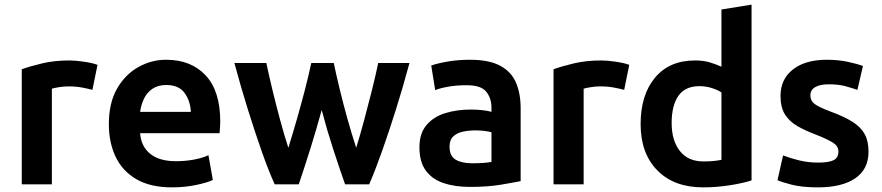

<svg xmlns="http://www.w3.org/2000/svg" viewBox="-20 -796 3810 829"><path d="M74 0V-497Q110 -510 162.5 -522.5Q215 -535 281 -535Q306 -535 343 -529.5Q380 -524 401 -516L379 -408Q361 -413 334.5 -418Q308 -423 275 -423Q255 -423 234 -419.5Q213 -416 204 -413V0Z M723 13Q629 13 568.5 -22.5Q508 -58 479 -119.5Q450 -181 450 -259Q450 -352 485.5 -413.5Q521 -475 577.5 -506.5Q634 -538 697 -538Q805 -538 868 -470.5Q931 -403 931 -271Q931 -260 930 -246Q929 -232 928 -221H585Q589 -164 628.5 -132Q668 -100 739 -100Q783 -100 820.5 -107.5Q858 -115 880 -126L899 -19Q877 -8 827.5 2.5Q778 13 723 13ZM585 -313H804Q802 -360 777 -394.5Q752 -429 698 -429Q662 -429 638 -412.5Q614 -396 601.5 -369.5Q589 -343 585 -313Z M1166 0Q1139 -60 1110 -142.5Q1081 -225 1050.5 -322.5Q1020 -420 992 -524H1130Q1141 -471 1156.5 -407Q1172 -343 1189.5 -278Q1207 -213 1225 -158Q1244 -219 1262.5 -283.5Q1281 -348 1297 -410Q1313 -472 1324 -524H1421Q1432 -472 1447 -410Q1462 -348 1480 -283.5Q1498 -219 1518 -158Q1535 -213 1552.5 -278Q1570 -343 1586 -407Q1602 -471 1613 -524H1748Q1720 -420 1689.5 -323Q1659 -226 1629.5 -143Q1600 -60 1574 0H1470Q1444 -74 1417.5 -155.5Q1391 -237 1369 -321Q1346 -237 1320.5 -155.5Q1295 -74 1270 0Z M2009 11Q1944 11 1895 -5.5Q1846 -22 1818.5 -59.5Q1791 -97 1791 -160Q1791 -220 1821.5 -256Q1852 -292 1902.5 -307.5Q1953 -323 2012 -323Q2041 -323 2065.5 -320Q2090 -317 2102 -313V-331Q2102 -372 2079.5 -400Q2057 -428 1995 -428Q1952 -428 1917 -422Q1882 -416 1859 -407L1842 -513Q1866 -522 1911.5 -530Q1957 -538 2009 -538Q2092 -538 2140 -512Q2188 -486 2208 -439Q2228 -392 2228 -328V-14Q2199 -8 2142.5 1.5Q2086 11 2009 11ZM2019 -91Q2044 -91 2066 -92.5Q2088 -94 2102 -97V-225Q2093 -228 2073.5 -230.5Q2054 -233 2033 -233Q2004 -233 1978.5 -227.5Q1953 -222 1937 -207Q1921 -192 1921 -163Q1921 -122 1947.5 -106.5Q1974 -91 2019 -91Z M2370 0V-497Q2406 -510 2458.5 -522.5Q2511 -535 2577 -535Q2602 -535 2639 -529.5Q2676 -524 2697 -516L2675 -408Q2657 -413 2630.5 -418Q2604 -423 2571 -423Q2551 -423 2530 -419.5Q2509 -416 2500 -413V0Z M3016 13Q2890 13 2818 -60.5Q2746 -134 2746 -260Q2746 -386 2808 -460.5Q2870 -535 2981 -535Q3016 -535 3043.5 -527Q3071 -519 3095 -508V-755L3225 -776V-17Q3188 -5 3130.5 4Q3073 13 3016 13ZM3017 -99Q3043 -99 3062.5 -101Q3082 -103 3095 -106V-397Q3080 -407 3054.5 -415.5Q3029 -424 3000 -424Q2938 -424 2909 -382Q2880 -340 2880 -265Q2880 -189 2915.5 -144Q2951 -99 3017 -99Z M3512 13Q3443 13 3398.5 1.5Q3354 -10 3337 -18L3361 -125Q3392 -113 3430.5 -103.5Q3469 -94 3513 -94Q3557 -94 3578.5 -104Q3600 -114 3600 -142Q3600 -165 3576.5 -180Q3553 -195 3502 -215Q3457 -232 3423 -251.5Q3389 -271 3369.5 -301.5Q3350 -332 3350 -382Q3350 -454 3403.5 -496Q3457 -538 3550 -538Q3599 -538 3641 -529Q3683 -520 3706 -511L3682 -408Q3659 -416 3629.5 -424Q3600 -432 3558 -432Q3521 -432 3500 -420Q3479 -408 3479 -384Q3479 -361 3497.5 -347Q3516 -333 3567 -314Q3627 -292 3662.5 -269Q3698 -246 3714 -216Q3730 -186 3730 -141Q3730 -65 3672.5 -26Q3615 13 3512 13Z"/></svg>

Font: Ubuntu Sans
Style: Bold
Weight: 700
Designer: Dalton Maag Ltd
Foundry: Dalton Maag Ltd
Version: Version 1.006; ttfautohint (v1.8.4.7-5d5b)